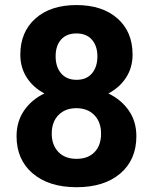

<svg xmlns="http://www.w3.org/2000/svg" viewBox="-20 -741 614 770"><path d="M511.7 -522Q511.7 -470.2 485.8 -430.2Q460 -390.1 414.6 -366.2Q466.3 -341.3 496.6 -297.6Q526.9 -253.9 526.9 -194.8Q526.9 -100.1 462.4 -45.2Q397.9 9.8 287.1 9.8Q176.3 9.8 111.3 -45.4Q46.4 -100.6 46.4 -194.8Q46.4 -253.9 76.7 -297.9Q106.9 -341.8 158.2 -366.2Q112.8 -390.1 87.2 -430.2Q61.5 -470.2 61.5 -522Q61.5 -612.8 122.1 -666.7Q182.6 -720.7 286.6 -720.7Q390.1 -720.7 450.9 -667.2Q511.7 -613.8 511.7 -522ZM385.3 -205.1Q385.3 -251.5 358.4 -279.3Q331.5 -307.1 286.1 -307.1Q241.2 -307.1 214.4 -279.5Q187.5 -252 187.5 -205.1Q187.5 -159.7 213.9 -131.8Q240.2 -104 287.1 -104Q333 -104 359.1 -130.9Q385.3 -157.7 385.3 -205.1ZM370.6 -515.1Q370.6 -556.6 348.6 -581.8Q326.7 -606.9 286.6 -606.9Q247.1 -606.9 225.1 -582.5Q203.1 -558.1 203.1 -515.1Q203.1 -472.7 225.1 -446.8Q247.1 -420.9 287.1 -420.9Q327.1 -420.9 348.9 -446.8Q370.6 -472.7 370.6 -515.1Z"/></svg>

Font: RobotoInd
Style: Bold
Weight: 700
Designer: Google
Version: Version 2.001150; 2014